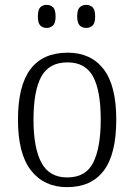

<svg xmlns="http://www.w3.org/2000/svg" viewBox="-20 -761 553 791"><path d="M256 10Q162 10 108 -58.5Q54 -127 54 -268Q54 -408 105.5 -476Q157 -544 259 -544Q354 -544 406.5 -476.5Q459 -409 459 -268Q459 -126 407.5 -58Q356 10 256 10ZM257 -30Q334 -30 364.5 -92Q395 -154 395 -268Q395 -387 363.5 -445.5Q332 -504 258 -504Q182 -504 150 -445Q118 -386 118 -268Q118 -152 150.5 -91Q183 -30 257 -30ZM335 -646Q319 -646 308.5 -656Q298 -666 298 -693Q298 -721 308.5 -731Q319 -741 335 -741Q351 -741 361.5 -731Q372 -721 372 -693Q372 -666 361.5 -656Q351 -646 335 -646ZM172 -646Q156 -646 146 -656Q136 -666 136 -693Q136 -721 146 -731Q156 -741 172 -741Q188 -741 198.5 -731Q209 -721 209 -693Q209 -666 198.5 -656Q188 -646 172 -646Z"/></svg>

Font: Noto Serif Ethiopic SemiCondensed Light
Style: Regular
Weight: 300
Width: 4
Designer: Monotype Design Team
Foundry: Monotype Imaging Inc.
Version: Version 2.102; ttfautohint (v1.8.4.7-5d5b)